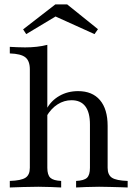

<svg xmlns="http://www.w3.org/2000/svg" viewBox="-20 -830 602 850"><path d="M316.9 0V-29Q352.4 -30.6 365.3 -43.1Q378.2 -55.6 378.2 -87.1V-279Q378.2 -332.3 357.7 -359.3Q337.1 -386.3 296.8 -386.3Q263.7 -386.3 235.1 -368.1Q206.5 -350 185.5 -314.5L186.3 -347.6Q206.5 -384.7 243.1 -405.6Q279.8 -426.6 325.8 -426.6Q388.7 -426.6 422.6 -386.7Q456.5 -346.8 456.5 -272.6V-87.1Q456.5 -55.6 475.8 -43.1Q495.2 -30.6 545.2 -29V0Q533.1 -0.8 512.1 -1.2Q491.1 -1.6 466.5 -2.4Q441.9 -3.2 418.5 -3.2Q388.7 -3.2 360.1 -2Q331.5 -0.8 316.9 0ZM23.4 0V-29Q73.4 -30.6 92.7 -43.1Q112.1 -55.6 112.1 -87.1V-522.6Q112.1 -560.5 92.3 -576.2Q72.6 -591.9 23.4 -593.5V-622.6Q39.5 -621.8 56.5 -621Q73.4 -620.2 91.1 -620.2Q117.7 -620.2 142.7 -623Q167.7 -625.8 189.5 -631.5V-87.1Q189.5 -55.6 202.8 -43.1Q216.1 -30.6 250.8 -29V0Q234.7 -0.8 206.9 -2Q179 -3.2 150 -3.2Q116.9 -3.2 81 -2Q45.2 -0.8 23.4 0ZM96 -679 82.3 -700 225 -810.5H277.4L413.7 -700.8L398.4 -679L204 -766.9L241.1 -766.1Z"/></svg>

Font: Playfair
Style: Regular
Weight: 400
Designer: Claus Eggers Sørensen
Foundry: Claus Eggers Sørensen
Version: Version 2.001;gftools[0.9.30]